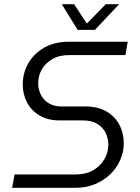

<svg xmlns="http://www.w3.org/2000/svg" viewBox="-20 -900 669 920"><path d="M38 0 50 -64H341Q391 -64 426 -84Q461 -104 480 -137Q499 -170 499 -206Q499 -236 486.5 -262.5Q474 -289 447 -306Q420 -323 377 -323H266Q210 -323 170.5 -346Q131 -369 110 -408.5Q89 -448 89 -495Q89 -550 115.5 -596.5Q142 -643 191.5 -671.5Q241 -700 311 -700H592L581 -636H312Q263 -636 230 -616.5Q197 -597 180 -566.5Q163 -536 163 -501Q163 -471 176 -445.5Q189 -420 214 -405Q239 -390 273 -390H387Q449 -390 490 -366Q531 -342 552 -302Q573 -262 573 -213Q573 -173 556.5 -134.5Q540 -96 509.5 -66Q479 -36 436 -18Q393 0 341 0ZM352 -757 276 -880H335L396 -787L487 -880H551L435 -757Z"/></svg>

Font: MuseoModerno Light
Style: Italic
Weight: 300
Italic angle: -9°
Designer: Pablo Cosgaya, Héctor Gatti, Marcela Romero, and the Authors of The MuseoModerno Project.
Foundry: Omnibus-Type Team
Version: Version 1.003